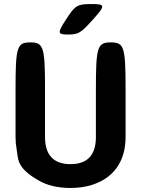

<svg xmlns="http://www.w3.org/2000/svg" viewBox="-20 -921 698 951"><path d="M329 -108C245 -108 203 -154 203 -242V-477C203 -689 196 -711 130 -711C64 -711 57 -689 57 -477V-242C57 -221 59 -202 62 -184C71 -136 59 -91 170 -28C212 -3 265 10 329 10C368 10 405 5 438 -6C535 -37 602 -114 602 -242V-477C602 -689 595 -711 529 -711C462 -711 455 -689 455 -477V-242C455 -154 414 -108 329 -108ZM308 -826C263 -757 264 -750 317 -750C369 -750 380 -757 442 -826C503 -894 502 -901 433 -901C363 -901 352 -894 308 -826Z"/></svg>

Font: Asimov Print
Style: A
Weight: 500
Designer: Google
Version: Version 2.000980: 2014